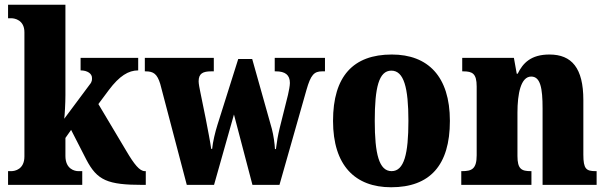

<svg xmlns="http://www.w3.org/2000/svg" viewBox="-20 -780 2558 810"><path d="M14 0H327V-58H310C296 -58 256 -66 256 -122V-198L280 -232L344 -107C390 -19 433 0 583 0H595V-58H591C569 -58 546 -87 513 -143L395 -341L439 -400C484 -460 522 -483 563 -483V-536H320V-483C349 -483 368 -469 368 -452C368 -447 370 -437 359 -424L251 -279C253 -294 256 -344 256 -378V-760H14V-703H28C41 -703 83 -696 83 -644V-120C83 -65 42 -58 28 -58H14Z M656 -426 768 0H883L967 -297L1045 0H1159L1273 -401C1291 -464 1305 -479 1339 -479H1351V-536H1139V-479H1144C1183 -479 1203 -464 1203 -430C1203 -419 1199 -397 1195 -380L1160 -240C1152 -207 1148 -182 1144 -151H1140C1139 -173 1134 -209 1127 -236L1044 -531H985L897 -252C888 -223 878 -183 875 -152H871C867 -182 857 -231 848 -279L825 -392C822 -407 818 -426 818 -437C818 -470 836 -479 871 -479H882V-536H591V-479H594C628 -479 643 -468 656 -426Z M1630 10C1793 10 1878 -82 1878 -270C1878 -458 1785 -550 1633 -550C1470 -550 1385 -458 1385 -270C1385 -82 1478 10 1630 10ZM1632 -58C1579 -58 1561 -131 1561 -270C1561 -410 1578 -482 1631 -482C1684 -482 1703 -410 1703 -270C1703 -131 1685 -58 1632 -58Z M1926 0H2222V-58H2219C2180 -58 2163 -67 2163 -122V-305C2163 -384 2177 -457 2221 -457C2260 -457 2269 -408 2269 -323V0H2497V-58H2493C2453 -58 2441 -67 2441 -128V-358C2441 -493 2392 -550 2298 -550C2220 -550 2186 -514 2164 -469H2160L2148 -536H1930V-479H1934C1973 -479 1991 -470 1991 -415V-125C1991 -67 1970 -58 1930 -58H1926Z"/></svg>

Font: Noto Serif Khmer Condensed Black
Style: Regular
Weight: 900
Width: 3
Designer: Danh Hong and the Monotype Design Team
Foundry: Monotype Imaging Inc.
Version: Version 2.004